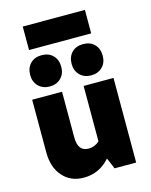

<svg xmlns="http://www.w3.org/2000/svg" viewBox="-132 -984 847 1074"><g transform="rotate(-15 292.0 -446.5)"><path d="M106 -763V-899H466V-763ZM316 -626Q316 -667 340.5 -692Q365 -717 406 -717Q447 -717 471.5 -692Q496 -667 496 -626Q496 -586 471 -561Q446 -536 406 -536Q366 -536 341 -561Q316 -586 316 -626ZM76 -626Q76 -667 100.5 -692Q125 -717 166 -717Q207 -717 231.5 -692Q256 -667 256 -626Q256 -586 231 -561Q206 -536 166 -536Q126 -536 101 -561Q76 -586 76 -626ZM218 6Q143 6 97 -46Q51 -98 51 -186V-490H224V-225Q224 -144 286 -144Q321 -144 349 -169V-490H522V0H397L370 -64Q309 6 218 6Z"/></g></svg>

Font: Cantarell Extra Bold
Style: Regular
Weight: 800
Designer: Dave Crossland, Nikolaus Waxweiler, Florian Fecher, Jacques Le Bailly, Eben Sorkin, Alexei Vanyashin, Alexios Zavras, Em
Version: Version 0.303